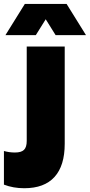

<svg xmlns="http://www.w3.org/2000/svg" viewBox="-69 -743 462 987"><path d="M-48.8 206.1V33.2Q-21.5 41 7.8 41Q40.5 41 54.4 27.3Q68.4 13.7 68.4 -18.6V-503.9H263.7V-3.9Q263.7 108.9 211.2 166.7Q158.7 224.6 55.7 224.6Q-1 224.6 -48.8 206.1ZM58.6 -722.7H273.4L373 -562.5H216.8L166 -644L115.2 -562.5H-41Z"/></svg>

Font: Wanted Sans ExtraBlack
Style: Regular
Weight: 900
Designer: Original Design by Kil Hyung-jin and Kang Hanbin, Wanted Lab, Inc; Hangeul from Source Han Sans by Jang Soo-young and Ka
Foundry: Wanted Lab, Inc.
Version: Version 1.001